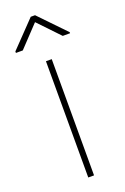

<svg xmlns="http://www.w3.org/2000/svg" viewBox="-163 -775 532 820"><g transform="rotate(-20 103.0 -364.5)"><path d="M114.7 -528.3V0H88.4V-528.3ZM111.8 -729 226.1 -610.4V-605.5H192.9L101.6 -701.2L11.2 -605.5H-20V-612.3L92.3 -729Z"/></g></svg>

Font: Vazirmatn UI Thin
Style: Regular
Weight: 100
Designer: Saber Rastikerdar
Foundry: Saber Rastikerdar
Version: Version 33.003